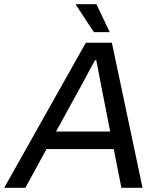

<svg xmlns="http://www.w3.org/2000/svg" viewBox="-61 -888 748 908"><path d="M-41 0 345 -686H468L613 0H513L477 -183H159L59 0ZM204 -266H460L423 -455Q419 -474 415.5 -492.5Q412 -511 408.5 -529.5Q405 -548 401.5 -566.5Q398 -585 394 -604H389Q379 -586 369 -568Q359 -550 349.5 -531.5Q340 -513 330 -495Q320 -477 310 -459ZM383 -736 298 -865 299 -868H395L458 -736Z"/></svg>

Font: Archivo VF Beta
Style: Italic
Weight: 400
Italic angle: -10°
Designer: Hector Gatti
Foundry: Omnibus-Type
Version: Version 1.002